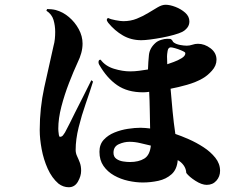

<svg xmlns="http://www.w3.org/2000/svg" viewBox="-20 -765 1040 807"><path d="M614 -153Q592 -158 569.5 -163.5Q547 -169 524 -169Q502 -169 479.5 -159Q457 -149 457 -123Q457 -106 469 -97.5Q481 -89 497 -86.5Q513 -84 526 -84Q563 -84 586.5 -98.5Q610 -113 614 -153ZM759 -541Q759 -544 756 -546Q752 -549 740 -554Q728 -559 715.5 -562.5Q703 -566 698 -566Q687 -566 684.5 -551Q682 -536 682 -528Q682 -520 682.5 -511.5Q683 -503 683 -495Q692 -498 710 -504.5Q728 -511 743.5 -520.5Q759 -530 759 -541ZM371 -422Q358 -380 340.5 -330Q323 -280 310.5 -229.5Q298 -179 298 -135Q298 -121 304 -108.5Q310 -96 315.5 -81.5Q321 -67 321 -47Q321 -25 307.5 -1.5Q294 22 269 22Q246 22 226 7Q198 -17 180.5 -56Q163 -95 155 -138.5Q147 -182 147 -217V-220Q147 -310 166 -397.5Q185 -485 205 -572Q209 -586 210.5 -601Q212 -616 212 -631Q212 -657 205 -681Q198 -705 175 -720L178 -727Q186 -727 196 -726Q206 -725 214 -723Q244 -715 269.5 -693.5Q295 -672 311 -642.5Q327 -613 327 -582Q327 -562 321.5 -542Q316 -522 307 -504Q289 -465 270 -416Q251 -367 238 -317Q225 -267 225 -224Q225 -222 225.5 -213.5Q226 -205 227.5 -197.5Q229 -190 232 -190Q240 -190 245 -196.5Q250 -203 253 -208Q264 -228 274 -248.5Q284 -269 294 -289Q312 -324 329.5 -359Q347 -394 364 -428ZM905 -47Q905 -23 889.5 -5.5Q874 12 849 12Q828 12 801.5 -5Q775 -22 763 -38Q762 -56 752 -70Q742 -84 727 -92Q724 -53 701 -32.5Q678 -12 645.5 -5Q613 2 580 2Q551 2 519 -5Q487 -12 459.5 -27.5Q432 -43 415 -67.5Q398 -92 398 -127Q398 -158 416 -177.5Q434 -197 461 -208Q488 -219 517.5 -223.5Q547 -228 571 -228Q582 -228 591.5 -227Q601 -226 611 -225Q610 -263 609.5 -302Q609 -341 607 -379Q600 -378 593.5 -377.5Q587 -377 581 -377Q516 -377 472.5 -407Q429 -437 397 -493Q396 -495 395 -497.5Q394 -500 394 -503Q394 -515 403 -514Q423 -487 459 -476Q495 -465 527 -465Q546 -465 564.5 -467.5Q583 -470 602 -473Q603 -505 606 -534Q609 -563 634 -585Q643 -593 657.5 -597.5Q672 -602 683 -602Q690 -602 695 -601.5Q700 -601 704 -595Q707 -591 706.5 -590.5Q706 -590 711 -586Q721 -579 737 -576Q753 -573 765 -573Q777 -573 788.5 -577Q800 -581 812 -581Q840 -581 865 -562Q890 -543 890 -514Q890 -489 870.5 -467.5Q851 -446 831 -435Q803 -419 766 -408.5Q729 -398 697 -392Q701 -344 705.5 -296.5Q710 -249 717 -202Q741 -194 773 -180Q805 -166 835 -146.5Q865 -127 885 -102Q905 -77 905 -47ZM776 -675Q776 -660 767.5 -649Q759 -638 746 -631Q734 -625 711 -618.5Q688 -612 661.5 -607Q635 -602 611.5 -599Q588 -596 574 -596Q531 -596 496.5 -616Q462 -636 435 -669Q434 -671 431.5 -674.5Q429 -678 429 -681Q429 -689 436 -689Q444 -684 466 -680Q488 -676 498 -676Q529 -676 555 -686.5Q581 -697 603 -710.5Q625 -724 643 -734.5Q661 -745 676 -745Q694 -745 717.5 -736Q741 -727 758.5 -711.5Q776 -696 776 -675Z"/></svg>

Font: Kaisei Tokumin
Style: Bold
Weight: 700
Designer: Font-Kai, 金井和夫
Foundry: KAZUO KANAI
Version: Version 5.003